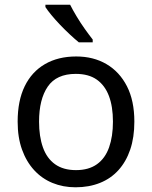

<svg xmlns="http://www.w3.org/2000/svg" viewBox="-20 -786 645 816"><path d="M551 -269Q551 -202 533.5 -150.5Q516 -99 483.5 -63Q451 -27 404.5 -8.5Q358 10 301 10Q248 10 203 -8.5Q158 -27 125 -63Q92 -99 73.5 -150.5Q55 -202 55 -269Q55 -358 85 -419.5Q115 -481 171 -513.5Q227 -546 304 -546Q377 -546 432.5 -513.5Q488 -481 519.5 -419.5Q551 -358 551 -269ZM146 -269Q146 -206 162.5 -159.5Q179 -113 214 -88Q249 -63 303 -63Q357 -63 392 -88Q427 -113 443.5 -159.5Q460 -206 460 -269Q460 -333 443 -378Q426 -423 391.5 -447.5Q357 -472 302 -472Q220 -472 183 -418Q146 -364 146 -269ZM278 -766Q289 -744 305.5 -716.5Q322 -689 340.5 -663Q359 -637 374 -618V-606H315Q298 -620 277 -639.5Q256 -659 235.5 -680.5Q215 -702 198.5 -722Q182 -742 173 -756V-766Z"/></svg>

Font: Noto Sans Lao Looped
Style: Regular
Weight: 400
Designer: Mark Frömberg, Ben Mitchell
Foundry: The Fontpad Ltd
Version: Version 1.001